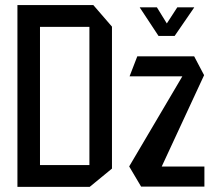

<svg xmlns="http://www.w3.org/2000/svg" viewBox="-20 -728 844 749"><path d="M136 -623.1V-708.3H344L416.8 -624.1V-623.1ZM48 1.1V-84.1H328.8V1.1ZM48 -84.1V-708.3H136V-84.1ZM328.8 1.1V-623.1H416.8V-70.3L329.8 1.1ZM485.8 -430.1V-431.1L515.6 -508.3H737.4L728 -430.1ZM601.8 -58.8 484.2 -78.3V-79.2L737.4 -508.3L776.2 -434.7ZM530.5 0 484.2 -78.3H777.4V0ZM598.4 -587.8 525.4 -698.5V-699.5H592L655.5 -596.4ZM599.1 -587.8 671.7 -699.5H737.4V-698.5L661.3 -587.8Z"/></svg>

Font: Foldit Thin
Style: Regular
Weight: 100
Designer: Sophia Tai
Foundry: Sophia Tai
Version: Version 1.003